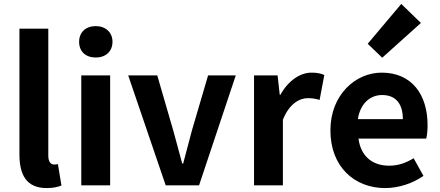

<svg xmlns="http://www.w3.org/2000/svg" viewBox="-20 -944 2240 978"><path d="M218 14C252 14 276 8 293 1L275 -108C265 -106 261 -106 255 -106C241 -106 226 -117 226 -151V-798H79V-157C79 -53 115 14 218 14Z M394 0H541V-560H394ZM468 -651C518 -651 553 -682 553 -731C553 -779 518 -811 468 -811C416 -811 383 -779 383 -731C383 -682 416 -651 468 -651Z M824 0H994L1181 -560H1040L958 -281C943 -226 928 -168 913 -111H908C892 -168 878 -226 862 -281L781 -560H633Z M1274 0H1421V-334C1453 -415 1505 -444 1548 -444C1572 -444 1588 -441 1608 -435L1632 -562C1616 -569 1598 -574 1567 -574C1509 -574 1449 -534 1408 -461H1405L1394 -560H1274Z M1942 14C2011 14 2082 -10 2137 -48L2087 -138C2046 -113 2007 -100 1962 -100C1878 -100 1818 -147 1806 -238H2151C2155 -252 2158 -279 2158 -306C2158 -462 2078 -574 1924 -574C1791 -574 1663 -461 1663 -280C1663 -95 1785 14 1942 14ZM1803 -337C1815 -418 1867 -460 1926 -460C1999 -460 2032 -412 2032 -337ZM1927 -650 2124 -827 2024 -924 1853 -721Z"/></svg>

Font: Noto Sans CJK TC
Style: Bold
Weight: 700
Designer: Ryoko NISHIZUKA 西塚涼子 (kana, bopomofo & ideographs); Paul D. Hunt (Latin, Greek & Cyrillic); Sandoll Communications 산돌커뮤니
Foundry: Adobe
Version: Version 2.004;hotconv 1.0.118;makeotfexe 2.5.65603